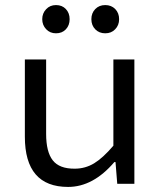

<svg xmlns="http://www.w3.org/2000/svg" viewBox="-20 -718 640 750"><path d="M429.7 -603.5Q415 -587.9 391.1 -587.9Q367.2 -587.9 352.1 -603.5Q336.9 -619.1 336.9 -643.1Q336.9 -667 352.1 -682.6Q367.2 -698.2 391.1 -698.2Q415 -698.2 430.2 -682.6Q445.3 -667 445.3 -643.1Q445.3 -619.1 429.7 -603.5ZM198.7 -587.9Q175.3 -587.9 160.2 -604Q145 -620.1 145 -643.1Q145 -666 160.2 -682.1Q175.3 -698.2 198.7 -698.2Q222.7 -698.2 237.3 -682.6Q252 -667 252 -643.1Q252 -619.1 237.3 -603.5Q222.7 -587.9 198.7 -587.9ZM504.9 -485.8V0H438L431.2 -85H426.8Q343.8 12.2 246.1 12.2Q77.1 12.2 77.1 -184.1V-485.8H160.2V-194.8Q160.2 -125 186 -91.8Q211.9 -58.6 272 -59.1Q313 -59.1 347.7 -80.1Q382.3 -101.1 422.9 -148.9V-485.8Z"/></svg>

Font: SourceCodePro-Regular
Style: Regular
Weight: 400
Monospace: yes
Designer: Paul D. Hunt
Foundry: Adobe Systems Incorporated
Version: Version 1.009;PS 1.000;hotconv 1.0.70;makeotf.lib2.5.5900